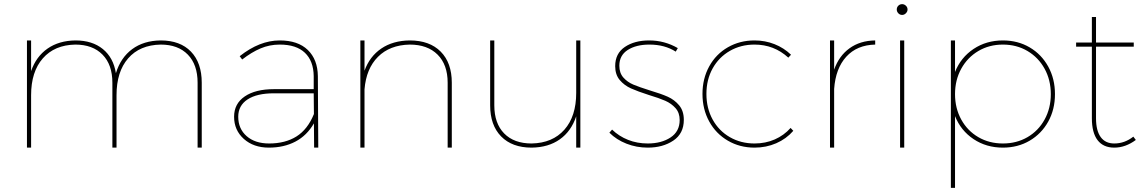

<svg xmlns="http://www.w3.org/2000/svg" viewBox="-20 -712 5522 926"><path d="M953 -313V0H933V-313Q933 -400 886 -448.5Q839 -497 755 -497Q654 -495 598 -430.5Q542 -366 542 -253V0H522V-313Q522 -400 474.5 -448.5Q427 -497 343 -497Q243 -495 186.5 -430.5Q130 -366 130 -253V0H110V-517H130V-369Q154 -439 209 -477.5Q264 -516 344 -517Q425 -517 476 -475.5Q527 -434 539 -359Q562 -434 617.5 -475Q673 -516 755 -517Q849 -517 901 -463Q953 -409 953 -313Z M1495 0 1494 -117Q1460 -58 1404.5 -29Q1349 0 1277 0Q1203 0 1156 -42Q1109 -84 1109 -149Q1109 -212 1160.5 -247Q1212 -282 1301 -282H1493V-345Q1492 -418 1450.5 -457.5Q1409 -497 1329 -497Q1280 -497 1236.5 -478.5Q1193 -460 1148 -425L1136 -441Q1232 -517 1329 -517Q1417 -517 1464.5 -471Q1512 -425 1513 -345L1515 0ZM1494 -162 1493 -262H1301Q1219 -262 1174 -232.5Q1129 -203 1129 -149Q1129 -91 1169.5 -55.5Q1210 -20 1278 -20Q1356 -20 1410 -54Q1464 -88 1494 -162Z M2159 -313V0H2139V-313Q2139 -400 2090.5 -448.5Q2042 -497 1956 -497Q1860 -495 1803 -438Q1746 -381 1738 -281V0H1718V-517H1738V-371Q1763 -440 1819 -478Q1875 -516 1956 -517Q2052 -517 2105.5 -463Q2159 -409 2159 -313Z M2779 -517V0H2759V-151Q2735 -79 2680 -40Q2625 -1 2544 0Q2450 0 2397 -54Q2344 -108 2344 -204V-517H2364V-204Q2364 -117 2411.5 -68.5Q2459 -20 2544 -20Q2645 -22 2702 -86.5Q2759 -151 2759 -264V-517Z M3112 -497Q3048 -497 3007.5 -471Q2967 -445 2967 -395Q2967 -360 2986.5 -338Q3006 -316 3034.5 -304Q3063 -292 3114 -276Q3168 -260 3200.5 -245.5Q3233 -231 3255.5 -204Q3278 -177 3278 -134Q3278 -68 3227.5 -34Q3177 0 3104 0Q3050 0 3001.5 -19Q2953 -38 2919 -72L2932 -87Q2965 -55 3009 -37.5Q3053 -20 3104 -20Q3170 -20 3214 -49Q3258 -78 3258 -133Q3258 -168 3238 -190.5Q3218 -213 3188.5 -226Q3159 -239 3109 -254Q3056 -271 3023.5 -285.5Q2991 -300 2969 -326Q2947 -352 2947 -393Q2947 -454 2993.5 -485.5Q3040 -517 3111 -517Q3185 -517 3249 -480L3239 -463Q3186 -497 3112 -497Z M3619 -497Q3553 -497 3500 -466.5Q3447 -436 3417 -382Q3387 -328 3387 -259Q3387 -190 3417 -135.5Q3447 -81 3500 -50.5Q3553 -20 3619 -20Q3672 -20 3716.5 -39.5Q3761 -59 3793 -95L3806 -81Q3772 -42 3723.5 -21Q3675 0 3619 0Q3548 0 3490.5 -33.5Q3433 -67 3400.5 -126Q3368 -185 3368 -259Q3368 -333 3400.5 -392Q3433 -451 3490.5 -484Q3548 -517 3619 -517Q3670 -517 3715.5 -499Q3761 -481 3795 -448L3782 -434Q3713 -497 3619 -497Z M4201 -517V-497Q4113 -495 4061.5 -438.5Q4010 -382 4003 -283V0H3983V-517H4003V-376Q4026 -442 4077 -479Q4128 -516 4201 -517Z M4341 -517V0H4321V-517ZM4357 -666Q4357 -656 4349 -648Q4341 -640 4331 -640Q4320 -640 4312.5 -648Q4305 -656 4305 -666Q4305 -677 4312.5 -684.5Q4320 -692 4331 -692Q4341 -692 4349 -684.5Q4357 -677 4357 -666Z M5068 -258Q5068 -184 5035.5 -125.5Q5003 -67 4946 -33.5Q4889 0 4817 0Q4737 0 4675.5 -41Q4614 -82 4586 -152V194H4566V-517H4586V-365Q4614 -435 4675.5 -476Q4737 -517 4817 -517Q4889 -517 4946 -483.5Q5003 -450 5035.5 -391Q5068 -332 5068 -258ZM5048 -258Q5048 -326 5018 -380.5Q4988 -435 4935.5 -466Q4883 -497 4817 -497Q4751 -497 4698.5 -466Q4646 -435 4616 -380.5Q4586 -326 4586 -258Q4586 -190 4616 -135.5Q4646 -81 4698.5 -50.5Q4751 -20 4817 -20Q4883 -20 4935.5 -50.5Q4988 -81 5018 -135.5Q5048 -190 5048 -258Z M5458 -37Q5408 0 5354 0Q5301 0 5273.5 -36Q5246 -72 5246 -142V-487H5170V-507H5246V-630H5266V-507H5448V-487H5266V-142Q5266 -82 5288.5 -51Q5311 -20 5354 -20Q5404 -20 5446 -53Z"/></svg>

Font: Montserrat-Arabic Thin
Style: Regular
Weight: 250
Designer: Mohamed Gaber
Foundry: Kief Type Foundry
Version: Version 5.008